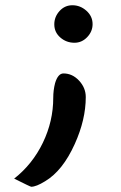

<svg xmlns="http://www.w3.org/2000/svg" viewBox="-20 -499 463 732"><path d="M187 -406Q187 -435 207 -457Q227 -479 256 -479Q286 -479 309.5 -458Q333 -437 333 -407Q333 -379 312.5 -357.5Q292 -336 264 -336Q233 -336 210 -356Q187 -376 187 -406ZM99 213Q96 213 34 182Q104 127 143.5 45Q183 -37 183 -126Q183 -155 190 -182Q201 -219 222 -219Q256 -219 281.5 -191.5Q307 -164 307 -129Q307 -43 265 50Q219 152 152 192Q118 213 99 213Z"/></svg>

Font: Wortlaut AH
Style: SemiBold
Weight: 600
Designer: Andreas Höfeld
Foundry: Fontgrube AH
Version: Version 2.59